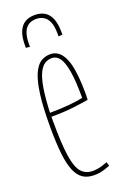

<svg xmlns="http://www.w3.org/2000/svg" viewBox="-143 -765 529 820"><g transform="rotate(-20 121.5 -355.0)"><path d="M136 10Q106 10 85.5 -3.5Q65 -17 52.5 -47Q40 -77 34.5 -127Q29 -177 29 -250Q29 -338 36.5 -394.5Q44 -451 58 -483Q72 -515 91.5 -527.5Q111 -540 135 -540Q177 -540 198.5 -490.5Q220 -441 220 -325Q220 -321 219.5 -312.5Q219 -304 219 -302Q206 -300 189.5 -297.5Q173 -295 152.5 -292.5Q132 -290 106 -288.5Q80 -287 49 -287Q49 -282 49 -276Q49 -270 49 -265Q49 -164 57.5 -108Q66 -52 85.5 -30.5Q105 -9 137 -9Q147 -9 157 -10.5Q167 -12 179 -15.5Q191 -19 204 -24L209 -6Q196 -1 183 3Q170 7 158.5 8.5Q147 10 136 10ZM49 -305Q71 -305 94.5 -306Q118 -307 139 -309Q160 -311 176 -313.5Q192 -316 200 -318Q200 -394 192.5 -438.5Q185 -483 171 -502.5Q157 -522 135 -522Q118 -522 103.5 -513Q89 -504 77.5 -480.5Q66 -457 59 -414.5Q52 -372 49 -305ZM130 -720Q156 -720 174.5 -709Q193 -698 203 -674Q213 -650 213 -612Q213 -609 213 -606.5Q213 -604 213 -601L195 -599Q195 -602 195 -605.5Q195 -609 195 -611Q195 -644 187 -664Q179 -684 164 -693Q149 -702 130 -702Q110 -702 95.5 -693Q81 -684 73 -664Q65 -644 65 -611Q65 -609 65 -605.5Q65 -602 65 -599L47 -601Q47 -604 47 -606.5Q47 -609 47 -612Q47 -650 57 -674Q67 -698 85.5 -709Q104 -720 130 -720Z"/></g></svg>

Font: Georama ExtraCondensed Thin
Style: Regular
Weight: 100
Width: 2
Designer: Jean-Baptiste Levee
Foundry: Production Type
Version: Version 1.001